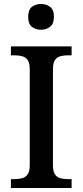

<svg xmlns="http://www.w3.org/2000/svg" viewBox="-20 -948 416 968"><path d="M35 0V-45H56Q77 -45 93.5 -50Q110 -55 120 -70Q130 -85 130 -115V-599Q130 -630 120 -644.5Q110 -659 93.5 -664Q77 -669 56 -669H35V-714H341V-669H320Q300 -669 283 -664Q266 -659 256.5 -644.5Q247 -630 247 -599V-115Q247 -85 256.5 -70Q266 -55 283 -50Q300 -45 320 -45H341V0ZM187 -798Q159 -798 140.5 -813Q122 -828 122 -863Q122 -899 141 -913.5Q160 -928 187 -928Q213 -928 232.5 -913.5Q252 -899 252 -863Q252 -828 232.5 -813Q213 -798 187 -798Z"/></svg>

Font: Noto Serif Armenian Medium
Style: Regular
Weight: 500
Version: Version 2.007